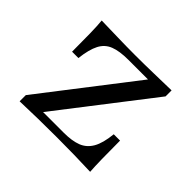

<svg xmlns="http://www.w3.org/2000/svg" viewBox="-104 -553 691 691"><g transform="rotate(45 241.0 -207.5)"><path d="M60.5 0V-31.5L331.5 -382.3H231.5Q187.1 -382.3 160.1 -371.8Q133.1 -361.3 119.4 -334.7Q105.6 -308.1 100 -259.7H67.7Q67.7 -315.3 66.9 -353.2Q66.1 -391.1 63.7 -414.5Q104 -413.7 147.2 -412.5Q190.3 -411.3 236.3 -411.3Q284.7 -411.3 330.2 -412.5Q375.8 -413.7 419.4 -414.5V-383.9L147.6 -32.3H252.4Q294.4 -32.3 321.4 -42.7Q348.4 -53.2 363.7 -79.8Q379 -106.5 383.9 -155.6H416.1Q416.1 -100 416.9 -62.1Q417.7 -24.2 419.4 0Q379 -1.6 335.1 -2.4Q291.1 -3.2 247.6 -3.2Q200.8 -3.2 152.8 -2.4Q104.8 -1.6 60.5 0Z"/></g></svg>

Font: Playfair 12pt
Style: Regular
Weight: 400
Designer: Claus Eggers Sørensen
Foundry: Claus Eggers Sørensen
Version: Version 2.000;gftools[0.9.28]